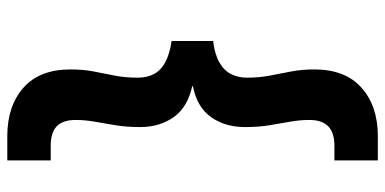

<svg xmlns="http://www.w3.org/2000/svg" viewBox="-278 -572 1030 513"><g transform="rotate(-90 236.5 -316.0)"><path d="M129 179H64V63H103Q138 63 155 46.5Q172 30 172 -4Q172 -29 167.5 -54.5Q163 -80 158 -109.5Q153 -139 153 -176Q153 -229 179.5 -266.5Q206 -304 262 -315V-317Q206 -329 179.5 -366.5Q153 -404 153 -456Q153 -493 158 -522.5Q163 -552 167.5 -578Q172 -604 172 -628Q172 -663 155 -679Q138 -695 103 -695H64V-811H129Q209 -811 258 -768Q307 -725 307 -642Q307 -608 301.5 -580Q296 -552 290.5 -524Q285 -496 285 -462Q285 -438 294.5 -419.5Q304 -401 326 -389Q348 -377 383 -372V-261Q348 -257 326 -244.5Q304 -232 294.5 -213Q285 -194 285 -171Q285 -138 290.5 -109.5Q296 -81 301.5 -52.5Q307 -24 307 9Q307 92 258 135.5Q209 179 129 179Z"/></g></svg>

Font: DM Sans 24pt ExtraBold
Style: Regular
Weight: 800
Designer: Colophon Foundry, Jonny Pinhorn
Foundry: Colophon Foundry
Version: Version 4.004;gftools[0.9.30]